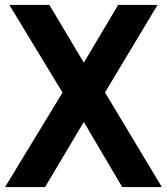

<svg xmlns="http://www.w3.org/2000/svg" viewBox="-34 -760 677 780"><path d="M392.5 -384.5 623.5 0H462.5L306.5 -264.5L149 0H-13.5L220 -384L4 -740H166.5L306.5 -505.5L446 -740H606Z"/></svg>

Font: Encode Sans Condensed
Style: Bold
Weight: 700
Width: 3
Designer: Multiple Designers
Foundry: Impallari Type
Version: Version 2.000